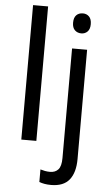

<svg xmlns="http://www.w3.org/2000/svg" viewBox="-64 -801 610 1081"><g transform="rotate(5 240.5 -260.0)"><path d="M163 0H78V-760H163ZM311 -681Q311 -710 325 -724Q339 -738 362 -738Q383 -738 397 -724Q411 -710 411 -681Q411 -653 397 -639Q383 -625 362 -625Q340 -625 325.5 -639Q311 -653 311 -681ZM267 240Q246 240 229.5 237Q213 234 200 229V158Q213 162 226.5 164.5Q240 167 255 167Q284 167 301 148.5Q318 130 318 83V-536H403V81Q403 158 370 199Q337 240 267 240Z"/></g></svg>

Font: Noto Sans SemiCondensed
Style: Regular
Weight: 400
Width: 4
Designer: Monotype Design Team
Foundry: Monotype Imaging Inc.
Version: Version 2.013; ttfautohint (v1.8.4.7-5d5b)